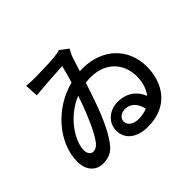

<svg xmlns="http://www.w3.org/2000/svg" viewBox="-173 -1036 1346 1346"><g transform="rotate(-45 500.0 -363.5)"><path d="M413 -453 390 -388C362 -310 309 -182 264 -128C244 -105 226 -100 209 -100C189 -100 170 -120 170 -154C170 -242 259 -390 413 -453ZM204 -760 209 -660C284 -667 424 -677 480 -679C472 -645 460 -600 445 -551C237 -498 81 -313 81 -129C81 -38 138 8 197 8C253 8 289 -8 319 -42C370 -99 425 -217 464 -329C482 -379 499 -431 515 -480C531 -482 548 -483 566 -483C713 -483 800 -386 800 -259C800 -202 785 -150 754 -110C728 -177 670 -227 578 -227C494 -227 428 -169 428 -91C428 -3 501 48 605 48C809 48 898 -98 898 -257C898 -436 769 -567 567 -567L542 -566L574 -666C582 -690 594 -713 604 -729L543 -775C525 -769 502 -765 481 -763C420 -758 311 -755 272 -756C254 -756 228 -757 204 -760ZM684 -54C659 -43 630 -37 597 -37C547 -37 510 -62 510 -99C510 -133 541 -155 579 -155C630 -155 668 -121 684 -54Z"/></g></svg>

Font: Noto Sans JP Medium
Style: Regular
Weight: 500
Designer: Ryoko NISHIZUKA 西塚涼子 (kana, bopomofo & ideographs); Paul D. Hunt (Latin, Greek & Cyrillic); Sandoll Communications 산돌커뮤니
Foundry: Adobe
Version: Version 2.004;hotconv 1.0.118;makeotfexe 2.5.65603